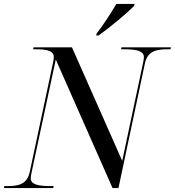

<svg xmlns="http://www.w3.org/2000/svg" viewBox="-38 -954 887 974"><path d="M452 -784 450 -774H462C520 -815 609 -889 642 -924L645 -934H552C526 -889 486 -827 452 -784ZM-18 0H232L234 -10H221C161 -10 118 -16 118 -50C118 -56 120 -70 122 -78L245 -652L533 0H563L697 -632C711 -698 760 -704 814 -704H827L829 -714H578L576 -704H589C649 -704 692 -698 692 -664C692 -658 690 -645 688 -636L582 -138L327 -714H132L130 -704H143C197 -704 235 -698 235 -664C235 -658 233 -644 231 -636L113 -82C99 -17 53 -10 -3 -10H-16Z"/></svg>

Font: Noto Serif Display
Style: Italic
Weight: 400
Italic angle: -12°
Designer: Monotype Design Team
Foundry: Monotype Imaging Inc.
Version: Version 2.009